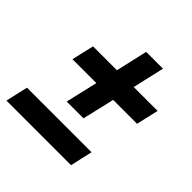

<svg xmlns="http://www.w3.org/2000/svg" viewBox="-172 -722 861 861"><g transform="rotate(45 259.0 -291.0)"><path d="M183 -180.5 218.5 -333H67L91.5 -439H243L277.5 -590H384L349.5 -439H501L476.5 -333H325L289.5 -180.5ZM-11 7.5 13 -98.5H422.5L398.5 7.5Z"/></g></svg>

Font: Besley* Fatface
Style: Italic
Weight: 900
Italic angle: -13°
Designer: Owen Earl
Foundry: indestructible type*
Version: Version 3.000; ttfautohint (v1.8.3)